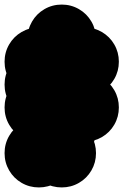

<svg xmlns="http://www.w3.org/2000/svg" viewBox="-70 -620 540 840"><path d="M150 -350Q150 -391 170 -425.5Q190 -460 224.5 -480Q259 -500 300 -500Q341 -500 375.5 -480Q410 -460 430 -425.5Q450 -391 450 -350Q450 -309 430 -274.5Q410 -240 375.5 -220Q341 -200 300 -200Q259 -200 224.5 -220Q190 -240 170 -274.5Q150 -309 150 -350ZM150 -150Q150 -191 170 -225.5Q190 -260 224.5 -280Q259 -300 300 -300Q341 -300 375.5 -280Q410 -260 430 -225.5Q450 -191 450 -150Q450 -109 430 -74.5Q410 -40 375.5 -20Q341 0 300 0Q259 0 224.5 -20Q190 -40 170 -74.5Q150 -109 150 -150ZM50 -450Q50 -491 70 -525.5Q90 -560 124.5 -580Q159 -600 200 -600Q241 -600 275.5 -580Q310 -560 330 -525.5Q350 -491 350 -450Q350 -409 330 -374.5Q310 -340 275.5 -320Q241 -300 200 -300Q159 -300 124.5 -320Q90 -340 70 -374.5Q50 -409 50 -450ZM-50 -350Q-50 -391 -30 -425.5Q-10 -460 24.5 -480Q59 -500 100 -500Q141 -500 175.5 -480Q210 -460 230 -425.5Q250 -391 250 -350Q250 -309 230 -274.5Q210 -240 175.5 -220Q141 -200 100 -200Q59 -200 24.5 -220Q-10 -240 -30 -274.5Q-50 -309 -50 -350ZM-50 -250Q-50 -291 -30 -325.5Q-10 -360 24.5 -380Q59 -400 100 -400Q141 -400 175.5 -380Q210 -360 230 -325.5Q250 -291 250 -250Q250 -209 230 -174.5Q210 -140 175.5 -120Q141 -100 100 -100Q59 -100 24.5 -120Q-10 -140 -30 -174.5Q-50 -209 -50 -250ZM-50 -150Q-50 -191 -30 -225.5Q-10 -260 24.5 -280Q59 -300 100 -300Q141 -300 175.5 -280Q210 -260 230 -225.5Q250 -191 250 -150Q250 -109 230 -74.5Q210 -40 175.5 -20Q141 0 100 0Q59 0 24.5 -20Q-10 -40 -30 -74.5Q-50 -109 -50 -150ZM50 -50Q50 -91 70 -125.5Q90 -160 124.5 -180Q159 -200 200 -200Q241 -200 275.5 -180Q310 -160 330 -125.5Q350 -91 350 -50Q350 -9 330 25.5Q310 60 275.5 80Q241 100 200 100Q159 100 124.5 80Q90 60 70 25.5Q50 -9 50 -50ZM-50 50Q-50 9 -30 -25.5Q-10 -60 24.5 -80Q59 -100 100 -100Q141 -100 175.5 -80Q210 -60 230 -25.5Q250 9 250 50Q250 91 230 125.5Q210 160 175.5 180Q141 200 100 200Q59 200 24.5 180Q-10 160 -30 125.5Q-50 91 -50 50ZM50 50Q50 9 70 -25.5Q90 -60 124.5 -80Q159 -100 200 -100Q241 -100 275.5 -80Q310 -60 330 -25.5Q350 9 350 50Q350 91 330 125.5Q310 160 275.5 180Q241 200 200 200Q159 200 124.5 180Q90 160 70 125.5Q50 91 50 50ZM50 -50Q50 -91 70 -125.5Q90 -160 124.5 -180Q159 -200 200 -200Q241 -200 275.5 -180Q310 -160 330 -125.5Q350 -91 350 -50Q350 -9 330 25.5Q310 60 275.5 80Q241 100 200 100Q159 100 124.5 80Q90 60 70 25.5Q50 -9 50 -50Z"/></svg>

Font: TINY 5x3
Style: Regular
Weight: 400
Designer: Jack Halten Fahnestock
Foundry: Velvetyne Type Foundry
Version: Version 1.002